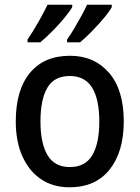

<svg xmlns="http://www.w3.org/2000/svg" viewBox="-20 -879 593 816"><path d="M506 -363Q506 -234 446 -158.5Q386 -83 275 -83Q206 -83 155 -117Q104 -151 75.5 -214Q47 -277 47 -363Q47 -496 107 -569Q167 -642 278 -642Q380 -642 443 -570Q506 -498 506 -363ZM152 -363Q152 -270 182 -219.5Q212 -169 277 -169Q342 -169 372 -219Q402 -269 402 -363Q402 -457 371.5 -506.5Q341 -556 276 -556Q211 -556 181.5 -506.5Q152 -457 152 -363ZM455 -849Q445 -830 421 -801.5Q397 -773 369.5 -745Q342 -717 320 -699H265V-711Q280 -732 296 -759Q312 -786 326.5 -812.5Q341 -839 350 -859H455ZM287 -849Q276 -830 253 -802Q230 -774 202 -746Q174 -718 151 -699H97V-711Q119 -743 143.5 -786Q168 -829 182 -859H287Z"/></svg>

Font: Noto Sans Telugu UI SemiCondensed Medium
Style: Regular
Weight: 500
Width: 4
Designer: Jelle Bosma - Monotype Design Team
Foundry: Monotype Imaging Inc.
Version: Version 2.005; ttfautohint (v1.8.4.7-5d5b)